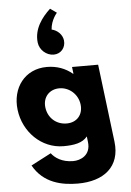

<svg xmlns="http://www.w3.org/2000/svg" viewBox="-72 -970 887 1297"><g transform="rotate(-5 371.5 -321.5)"><path d="M316 -607C364 -607 399.1 -647 392.9 -697C388 -737 355.2 -768 316.1 -777C320.1 -842 361.6 -887 361.6 -887L317.8 -918C261.2 -866 203.5 -790 214.9 -697C221.1 -647 266 -607 316 -607ZM101 126C170.3 251 296.3 275 403.3 275C578.3 275 694.3 186 673.2 14L608.5 -513H431.5L437.2 -467H434.2C387.4 -506 329.7 -528 261.7 -528C111.7 -528 21.6 -406 40.1 -256C58.5 -106 178.3 15 328.3 15C398.3 15 457.1 5 490 -37L494.6 1C505.8 92 433.4 121 384.4 121C307.4 121 260.1 86 237.3 55ZM228.1 -256C219.3 -327 266.2 -377 333.2 -377C399.2 -377 458.3 -327 467.1 -256C475.7 -186 431.8 -136 362.8 -136C290.8 -136 236.7 -186 228.1 -256Z"/></g></svg>

Font: Hussar
Style: BdOpOblOne
Weight: 700
Foundry: Cannot Into Space Fonts
Version: Version 2.00